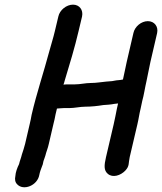

<svg xmlns="http://www.w3.org/2000/svg" viewBox="-20 -738 697 826"><path d="M554 -596 525 -471C519 -445 515 -421 509 -396L498 -394C485 -393 476 -392 462 -389L437 -387C414 -385 395 -381 371 -381C347 -381 326 -375 302 -375H277C269 -375 260 -375 253 -374C255 -379 257 -385 258 -390C279 -459 302 -535 318 -604L333 -667C339 -695 322 -718 294 -718C266 -718 237 -695 231 -667L216 -604C209 -574 200 -547 192 -517C168 -427 137 -335 116 -244C114 -231 111 -218 108 -205L88 -119C84 -102 79 -89 74 -73C71 -59 65 -46 62 -32C54 -16 47 3 46 20C43 34 45 46 54 55C81 84 141 60 149 15L151 6C154 -6 161 -22 164 -31L167 -45C170 -52 172 -60 175 -68C179 -85 186 -100 190 -119L210 -205C213 -218 217 -232 219 -246L225 -271C234 -271 242 -273 254 -273H278C301 -273 324 -279 347 -279C373 -279 400 -282 424 -286C439 -287 457 -288 471 -291L488 -293L483 -271C478 -248 475 -227 469 -203L436 -62C428 -27 426 -5 444 10C465 28 499 17 519 -4C538 -24 532 -36 538 -62L571 -203C577 -228 579 -247 585 -271L592 -304C599 -328 604 -363 610 -388C616 -416 621 -443 627 -471L656 -596C662 -624 644 -647 616 -647C588 -647 560 -624 554 -596Z"/></svg>

Font: Electronic
Style: UltBlkIt
Weight: 500
Version: Version 1.011